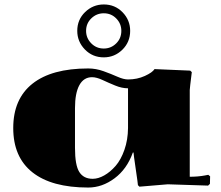

<svg xmlns="http://www.w3.org/2000/svg" viewBox="-20 -840 1000 870"><path d="M450.2 -819.8Q501 -819.8 535.4 -784.4Q569.8 -749 569.8 -700.2Q569.8 -649.4 534.4 -614.7Q499 -580.1 450.2 -580.1Q399.4 -580.1 364.7 -615.7Q330.1 -651.4 330.1 -700.2Q330.1 -751 365.7 -785.4Q401.4 -819.8 450.2 -819.8ZM450.2 -779.8Q417.5 -779.8 393.8 -756.8Q370.1 -733.9 370.1 -700.2Q370.1 -667.5 393.3 -643.8Q416.5 -620.1 450.2 -620.1Q482.9 -620.1 506.3 -643.1Q529.8 -666 529.8 -700.2Q529.8 -732.9 506.8 -756.3Q483.9 -779.8 450.2 -779.8ZM839.8 -39.1Q877 -39.1 908.2 -44.9L923.8 -47.9L932.1 -41L931.2 -6.8L922.9 1L740.2 -4.9L611.8 5.9L605 -1Q605 -6.8 595 -74.7Q585 -142.6 585 -148.9H582Q555.2 -73.7 499 -32Q442.9 9.8 379.9 9.8Q213.9 9.8 127 -59.1Q40 -127.9 40 -259.8Q40 -391.6 127 -460.7Q213.9 -529.8 379.9 -529.8Q415 -529.8 449.5 -517.3Q483.9 -504.9 512 -492.4Q540 -480 560.1 -480Q601.6 -480 636.2 -495.8Q670.9 -511.7 680.2 -526.9L841.8 -520L849.1 -513.2Q839.8 -439 839.8 -432.1ZM560.1 -439.9Q532.2 -439.9 502 -452.4Q471.7 -464.8 444.6 -477.5Q417.5 -490.2 397 -490.2Q359.4 -490.2 339.6 -454.1Q319.8 -418 319.8 -350.1V-169.9Q319.8 -91.3 339.4 -60.5Q358.9 -29.8 399.9 -29.8Q425.3 -29.8 452.4 -45.2Q479.5 -60.5 503.7 -88.1Q527.8 -115.7 543.7 -160.9Q559.6 -206.1 560.1 -259.8Z"/></svg>

Font: Yokawerad
Style: Regular
Weight: 500
Designer: gluk
Foundry: gluk
Version: Version 0.79